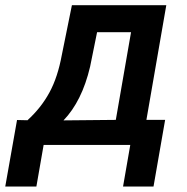

<svg xmlns="http://www.w3.org/2000/svg" viewBox="-80 -548 707 726"><path d="M-15.6 -94.2 -60.1 157.2H57.6L85 0H412.6L385.3 157.2H500.5L544.4 -94.7H473.6L548.8 -528.3H191.9L153.8 -340.3C143.6 -285.2 128.4 -237.8 107.4 -199.2C86.4 -160.2 58.6 -125 23.9 -93.3ZM160.2 -92.8C206.5 -141.1 240.2 -208.5 260.7 -295.9L287.1 -426.3H415.5L357.9 -94.7Z"/></svg>

Font: Roboto Medium
Style: Italic
Weight: 500
Italic angle: -12°
Designer: Google
Version: Version 2.137; 2017